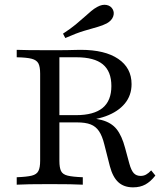

<svg xmlns="http://www.w3.org/2000/svg" viewBox="-20 -782 678 813"><path d="M50.8 0V-31.5Q93.5 -33.1 114.5 -38.3Q135.5 -43.5 142.7 -58.1Q150 -72.6 150 -100.8V-470.2Q150 -499.2 142.7 -513.3Q135.5 -527.4 114.5 -533.1Q93.5 -538.7 50.8 -539.5V-571Q69.4 -570.2 102.4 -569.8Q135.5 -569.4 182.3 -569.4Q206.5 -569.4 227.4 -569.4Q248.4 -569.4 266.5 -569.8Q284.7 -570.2 299.2 -570.6Q313.7 -571 321.8 -571Q424.2 -571 480.6 -532.7Q537.1 -494.4 537.1 -425.8Q537.1 -378.2 508.5 -343.5Q479.8 -308.9 427.8 -289.9Q375.8 -271 304 -271H193.5V-294.4H301.6Q377.4 -294.4 414.5 -325Q451.6 -355.6 451.6 -417.7Q451.6 -479.8 415.3 -509.7Q379 -539.5 303.2 -539.5H231.5V-100.8Q231.5 -72.6 238.3 -58.1Q245.2 -43.5 266.5 -38.3Q287.9 -33.1 330.6 -31.5V0Q291.9 -2.4 190.3 -2.4Q91.1 -2.4 50.8 0ZM543.5 11.3Q504.8 11.3 481 -10.5Q457.3 -32.3 445.2 -78.2L421.8 -170.2Q412.9 -206.5 399.2 -226.6Q385.5 -246.8 363.7 -255.2Q341.9 -263.7 306.5 -263.7H200V-284.7H298.4Q369.4 -284.7 410.5 -273.8Q451.6 -262.9 473.8 -235.1Q496 -207.3 509.7 -155.6L527.4 -90.3Q535.5 -60.5 546.4 -48.8Q557.3 -37.1 575.8 -37.1Q587.9 -37.1 598.4 -42.7Q608.9 -48.4 620.2 -60.5L637.9 -38.7Q617.7 -12.9 595.6 -0.8Q573.4 11.3 543.5 11.3ZM256.5 -621 246.8 -639.5Q279 -660.5 300.4 -678.2Q321.8 -696 337.5 -710.1Q353.2 -724.2 366.1 -735.1Q379 -746 392.7 -753.2Q413.7 -764.5 431.5 -760.9Q449.2 -757.3 457.3 -742.7Q465.3 -728.2 458.9 -711.3Q452.4 -694.4 432.3 -683.1Q415.3 -674.2 392.3 -667.7Q369.4 -661.3 336.7 -651.6Q304 -641.9 256.5 -621Z"/></svg>

Font: Playfair 12pt
Style: Regular
Weight: 400
Designer: Claus Eggers Sørensen
Foundry: Claus Eggers Sørensen
Version: Version 2.000;gftools[0.9.28]